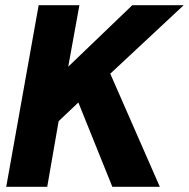

<svg xmlns="http://www.w3.org/2000/svg" viewBox="-20 -720 728 740"><path d="M4 0 129 -700H286L243 -463L490 -700H688L405 -436L596 0H413L282 -325L206 -253L162 0Z"/></svg>

Font: Rethink Sans ExtraBold
Style: Italic
Weight: 800
Italic angle: -10°
Designer: The Rethink Sans project authors (Hans Thiessen). DM Sans designed by Colophon Foundry.
Foundry: Rethink Communications LLC
Version: Version 1.001